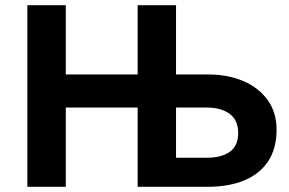

<svg xmlns="http://www.w3.org/2000/svg" viewBox="-20 -720 1114 740"><path d="M510.5 0V-700H658.5V-112H776Q833.5 -112 865.8 -135Q898 -158 898 -207.5Q898 -257 865 -281.2Q832 -305.5 777 -305.5H201V-433H782Q858.5 -433 918 -407.5Q977.5 -382 1011.8 -334.2Q1046 -286.5 1046 -219.5Q1046 -149 1014.5 -100Q983 -51 923.2 -25.5Q863.5 0 778.5 0ZM85.5 0V-700H233.5V0Z"/></svg>

Font: Geologica SemiBold
Style: Regular
Weight: 600
Designer: Sindre Bremnes, Frode Helland
Foundry: Monokrom Skriftforlag AS
Version: Version 1.010;gftools[0.9.28]